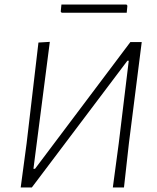

<svg xmlns="http://www.w3.org/2000/svg" viewBox="-20 -824 691 844"><path d="M536 -804 540 -799 537 -768H251L247 -773L250 -804ZM71 0 97 -194 149 -637 199 -640 127 -82H134L553 -639H603L547 -197L525 0H476L502 -194L546 -557H540L120 0Z"/></svg>

Font: Alegreya Sans SC Light
Style: Italic
Weight: 300
Italic angle: -7°
Designer: Juan Pablo del Peral
Foundry: Huerta Tipografica
Version: Version 2.007